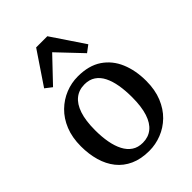

<svg xmlns="http://www.w3.org/2000/svg" viewBox="-247 -960 1080 1080"><g transform="rotate(-45 292.5 -420.0)"><path d="M32.5 -279Q32.5 -349.5 54.5 -403.8Q76.5 -458 114.5 -495Q152.5 -532 200 -551Q247.5 -570 298 -570Q385.5 -570 441.8 -532Q498 -494 525.5 -428.5Q553 -363 553 -280Q553 -209 530.8 -154.5Q508.5 -100 470.8 -63.2Q433 -26.5 385.2 -7.8Q337.5 11 287 11Q221.5 11 173.5 -10.8Q125.5 -32.5 94.2 -71.8Q63 -111 47.8 -164Q32.5 -217 32.5 -279ZM293.5 -47Q337.5 -47 368.5 -71.8Q399.5 -96.5 415.8 -146.5Q432 -196.5 432 -272Q432 -324 424.5 -367.8Q417 -411.5 400.8 -444Q384.5 -476.5 358 -494.2Q331.5 -512 293.5 -512Q249 -512 217.8 -487.2Q186.5 -462.5 169.8 -412.8Q153 -363 153 -287Q153 -234.5 161 -190.8Q169 -147 185.8 -114.8Q202.5 -82.5 229 -64.8Q255.5 -47 293.5 -47ZM157 -625.5 117 -656.5 248 -851H337L468 -656L427.5 -625.5L292.5 -768Z"/></g></svg>

Font: Merriweather Light 18pt Medium
Style: Regular
Weight: 500
Version: Version 2.100